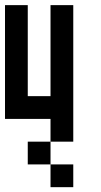

<svg xmlns="http://www.w3.org/2000/svg" viewBox="-20 -475 404 767"><path d="M0 -454.5H90.9V-363.6H0ZM0 -363.6H90.9V-272.7H0ZM0 -272.7H90.9V-181.8H0ZM0 -181.8H90.9V-90.9H0ZM0 -90.9H90.9V0H0ZM90.9 -90.9H181.8V0H90.9ZM181.8 -90.9H272.7V0H181.8ZM181.8 -181.8H272.7V-90.9H181.8ZM181.8 -272.7H272.7V-181.8H181.8ZM181.8 -363.6H272.7V-272.7H181.8ZM181.8 -454.5H272.7V-363.6H181.8ZM272.7 0V90.9H181.8V0ZM181.8 90.9V181.8H90.9V90.9ZM272.7 181.8V272.7H181.8V181.8Z"/></svg>

Font: Micro 5
Style: Regular
Weight: 400
Designer: Sarah Cadigan-Fried
Version: Version 1.000; ttfautohint (v1.8.4.7-5d5b)